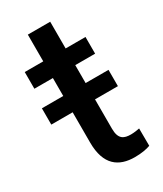

<svg xmlns="http://www.w3.org/2000/svg" viewBox="-180 -724 682 802"><g transform="rotate(-30 160.5 -323.5)"><path d="M297.9 -528.3H202.1V-657.2H94.2V-528.3H4.9V-447.8H94.2V-361.3H-8.8V-282.7H94.2V-136.7C94.2 -27.8 149.4 9.8 226.1 9.8C258.3 9.8 284.2 4.9 301.3 -1.5L300.8 -85.4C291.5 -83.5 274.9 -80.6 259.3 -80.6C226.6 -80.6 202.1 -89.4 202.1 -141.1V-282.7H312.5V-361.3H202.1V-447.8H297.9Z"/></g></svg>

Font: Bert Sans Medium
Style: Regular
Weight: 500
Designer: Christian Robertson (Google), Cristiano Sobral
Foundry: Google, Cristiano Sobral
Version: Version 3.101